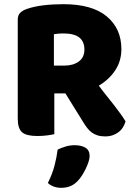

<svg xmlns="http://www.w3.org/2000/svg" viewBox="-20 -643 649 919"><path d="M561 -408Q561 -351 531.5 -306.5Q502 -262 453 -233Q472 -207 491.5 -183Q511 -159 528 -137Q545 -115 558.5 -96Q572 -77 581 -62Q571 -27 544.5 -8.5Q518 10 485 10Q463 10 447 5Q431 0 419 -9Q407 -18 397 -31Q387 -44 378 -59L293 -196H240V-1Q229 2 206 5Q183 8 159 8Q106 8 85.5 -10Q65 -28 65 -75V-549Q65 -570 76.5 -581.5Q88 -593 108 -600Q142 -612 187 -617.5Q232 -623 283 -623Q421 -623 491 -564.5Q561 -506 561 -408ZM288 -329Q330 -329 357 -348.5Q384 -368 384 -406Q384 -444 359.5 -463.5Q335 -483 282 -483Q270 -483 259.5 -482Q249 -481 238 -479V-329ZM352 223Q335 241 315.5 248.5Q296 256 273 256Q235 256 209 233Q230 191 240.5 151.5Q251 112 256 73Q272 65 293.5 58.5Q315 52 337 52Q369 52 389 64Q409 76 409 104Q409 116 403.5 132.5Q398 149 390 165.5Q382 182 372 197.5Q362 213 352 223Z"/></svg>

Font: Baloo Thambi 2 ExtraBold
Style: Regular
Weight: 800
Designer: Aadarsh Rajan and Ek Type
Foundry: Ek Type
Version: Version 1.640;hotconv 1.0.111;makeotfexe 2.5.65597; ttfautoh